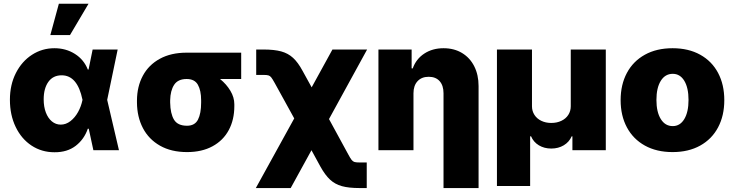

<svg xmlns="http://www.w3.org/2000/svg" viewBox="-20 -791 3864 1011"><path d="M32.2 -265.6Q32.2 -344.7 63.7 -406.5Q95.2 -468.3 148.7 -502.7Q202.1 -537.1 266.6 -537.1Q327.1 -537.1 374.5 -507.1Q421.9 -477.1 442.4 -424.8H446.3L467.8 -530.3H599.6L544.4 -265.1L606.4 0H471.7L447.3 -113.3H442.4Q423.3 -57.6 378.7 -23.2Q334 11.2 266.6 10.7Q199.7 10.7 146.2 -24.4Q92.8 -59.6 62.5 -122.6Q32.2 -185.5 32.2 -265.6ZM299.8 -134.8Q327.1 -134.8 350.8 -153.1Q374.5 -171.4 390.9 -200.9Q407.2 -230.5 414.1 -263.7L414.6 -265.1L414.1 -266.6Q387.7 -394.5 304.7 -394.5Q259.3 -394.5 234.6 -359.9Q210 -325.2 210 -267.6Q210 -229 221.4 -198.7Q232.9 -168.5 253.4 -151.6Q273.9 -134.8 299.8 -134.8ZM290 -771.5H446.3L348.6 -606.4H245.1Z M962.9 -513.7H1250V-375H1138.7Q1172.4 -347.7 1193.1 -313Q1213.9 -278.3 1213.9 -242.2V-232.4Q1213.9 -160.6 1184.6 -106Q1155.3 -51.3 1099.1 -20.8Q1043 9.8 964.8 9.8Q881.8 9.8 822.5 -23.9Q763.2 -57.6 732.4 -116.7Q701.7 -175.8 701.2 -251V-262.7Q701.7 -335.4 732.2 -392.3Q762.7 -449.2 821.5 -481.4Q880.4 -513.7 962.9 -513.7ZM964.8 -128.9Q1005.9 -128.9 1022.5 -161.1Q1039.1 -193.4 1039.1 -251V-262.7Q1039.1 -314.5 1022 -344.7Q1004.9 -375 962.9 -375Q917 -375 897 -344.5Q877 -314 876 -262.7V-251Q877 -192.9 896.2 -160.9Q915.5 -128.9 964.8 -128.9Z M1529.3 -167.5 1426.8 -353.5Q1414.6 -375.5 1408.2 -383.5Q1401.9 -391.6 1393.6 -394Q1385.3 -396.5 1367.2 -396.5H1329.1V-530.3H1367.2Q1424.3 -530.3 1460.7 -520.3Q1497.1 -510.3 1523.2 -486.3Q1549.3 -462.4 1573.2 -418L1621.1 -331.1L1730.5 -530.3H1913.1L1712.4 -164.1L1813.5 21.5Q1824.7 42.5 1831.5 51Q1838.4 59.6 1846.7 62Q1855 64.5 1873 64.5H1911.1V199.2H1873Q1816.4 199.2 1780.3 189.2Q1744.1 179.2 1718 155Q1691.9 130.9 1667 85.9L1620.1 0L1510.7 199.2H1327.1Z M2157.2 0H1972.7V-530.3H2147.5V-430.7H2153.3Q2170.9 -480.5 2214.1 -508.8Q2257.3 -537.1 2315.4 -537.1Q2371.1 -537.1 2412.8 -512Q2454.6 -486.8 2477.3 -441.7Q2500 -396.5 2500 -337.9V199.2H2315.4V-299.8Q2315.4 -340.8 2294.9 -363.8Q2274.4 -386.7 2237.3 -386.7Q2200.2 -386.7 2178.7 -363.5Q2157.2 -340.3 2157.2 -299.8Z M2596.7 -530.3H2781.2V-231.4Q2781.2 -206.1 2794.2 -186Q2807.1 -166 2830.3 -154.8Q2853.5 -143.6 2882.8 -143.6Q2912.6 -143.6 2936 -154.8Q2959.5 -166 2972.4 -186Q2985.4 -206.1 2985.4 -231.4V-530.3H3169.9V0H2994.1V-73.2H2990.2Q2977.1 -43 2948.5 -25.9Q2919.9 -8.8 2882.8 -8.8Q2845.7 -8.8 2817.4 -25.9Q2789.1 -43 2776.4 -73.2H2771.5V188.5H2596.7Z M3248 -263.7Q3248 -345.2 3281 -407Q3314 -468.8 3375.7 -502.9Q3437.5 -537.1 3521.5 -537.1Q3605.5 -537.1 3667 -502.9Q3728.5 -468.8 3761.2 -407Q3793.9 -345.2 3793.9 -263.7Q3793.9 -182.1 3761.2 -120.4Q3728.5 -58.6 3667 -24.4Q3605.5 9.8 3521.5 9.8Q3437.5 9.8 3375.7 -24.4Q3314 -58.6 3281 -120.4Q3248 -182.1 3248 -263.7ZM3605.5 -264.6Q3605.5 -328.6 3583.3 -365.5Q3561 -402.3 3522.5 -402.3Q3482.4 -402.3 3459.5 -365.5Q3436.5 -328.6 3436.5 -264.6Q3436.5 -201.2 3459.5 -164.1Q3482.4 -127 3522.5 -127Q3561 -127 3583.3 -164.1Q3605.5 -201.2 3605.5 -264.6Z"/></svg>

Font: Pretendard GOV Black
Style: Regular
Weight: 900
Designer: Base glyphs from Inter by Rasmus Andersson; Hangeul glyphs from Noto Sans CJK(Source Han Sans) by Jang Soo-young and Kan
Foundry: Kil Hyung-jin
Version: Version 1.309